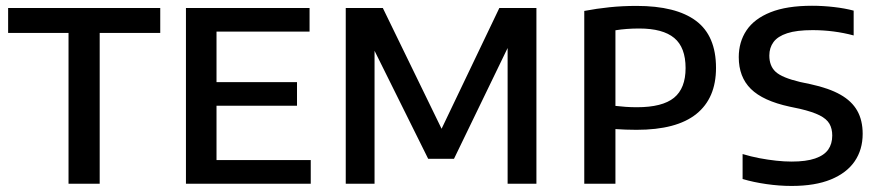

<svg xmlns="http://www.w3.org/2000/svg" viewBox="-20 -622 2975 650"><path d="M212 0V-510.5H7.5V-595H522.5V-510.5H317.5V0Z M609.5 0V-595H1028V-515H713V-80H1032V0ZM673.5 -264V-344H985.5V-264Z M1150.5 0V-595H1276L1483 -169.5H1467L1670.5 -595H1796V0H1698.5V-506H1721L1517 -84.5H1429.5L1220.5 -505.5H1248V0Z M1958 0V-585Q2000 -593 2043.5 -597.5Q2087 -602 2135 -602Q2268.5 -602 2336.2 -551.5Q2404 -501 2404 -392Q2404 -289.5 2337.2 -236Q2270.5 -182.5 2135 -182.5Q2116 -182.5 2098 -183.2Q2080 -184 2063.5 -185V0ZM2136.5 -259Q2222.5 -259 2261.8 -291Q2301 -323 2301 -391.5Q2301 -461.5 2262.5 -493.5Q2224 -525.5 2144 -525.5Q2122 -525.5 2102 -524Q2082 -522.5 2063.5 -519.5V-263.5Q2081.5 -261.5 2099 -260.2Q2116.5 -259 2136.5 -259Z M2660 7.5Q2618 7.5 2574.5 1.2Q2531 -5 2494 -16V-100.5Q2522 -92 2551 -86.5Q2580 -81 2607.8 -78Q2635.5 -75 2660 -75Q2709 -75 2739.5 -85.5Q2770 -96 2783.8 -115.5Q2797.5 -135 2797.5 -163Q2797.5 -186.5 2788 -203Q2778.5 -219.5 2754.8 -231.5Q2731 -243.5 2688.5 -253.5L2653 -261Q2563 -280.5 2522 -321Q2481 -361.5 2481 -428.5Q2481 -480 2507.2 -519.2Q2533.5 -558.5 2588.5 -580.5Q2643.5 -602.5 2729 -602.5Q2766 -602.5 2803 -598.2Q2840 -594 2870 -586V-502Q2836.5 -511 2801.5 -515.5Q2766.5 -520 2731 -520Q2677 -520 2645 -509.5Q2613 -499 2598.8 -479.8Q2584.5 -460.5 2584.5 -434Q2584.5 -398.5 2606 -378.8Q2627.5 -359 2688.5 -344.5L2724 -337Q2786.5 -323.5 2825.2 -301.5Q2864 -279.5 2882.2 -247Q2900.5 -214.5 2900.5 -169Q2900.5 -115.5 2873.5 -76Q2846.5 -36.5 2793 -14.5Q2739.5 7.5 2660 7.5Z"/></svg>

Font: Encode Sans SC Medium
Style: Regular
Weight: 500
Version: Version 3.002